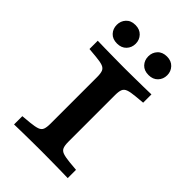

<svg xmlns="http://www.w3.org/2000/svg" viewBox="-225 -840 926 926"><g transform="rotate(45 238.5 -376.5)"><path d="M229.9 -2.4Q205.7 -2.4 173.6 -2Q141.5 -1.6 109.6 -1.2Q77.7 -0.8 55.3 0V-56.5L103.7 -60.9Q135 -64.1 150.8 -69.7Q166.6 -75.3 171.8 -88.4Q177 -101.6 177 -125.8V-445.2Q177 -469.8 171.8 -482.8Q166.6 -495.7 150.8 -501.5Q135 -507.3 103.7 -510.1L55.3 -514.5V-571Q77.7 -570.2 109.6 -569.8Q141.5 -569.4 173.6 -569Q205.7 -568.5 229.9 -568.5H238.4H246.8Q271 -568.5 303.1 -569Q335.2 -569.4 367.2 -569.8Q399.3 -570.2 421.4 -571V-514.5L372.9 -510.1Q342 -507.3 326.2 -501.5Q310.4 -495.7 305 -482.8Q299.6 -469.8 299.6 -445.2V-125.8Q299.6 -101.6 305 -88.4Q310.4 -75.3 326.2 -69.7Q342 -64.1 372.9 -60.9L421.4 -56.5V0Q399.3 -0.8 367.2 -1.2Q335.2 -1.6 303.1 -2Q271 -2.4 246.8 -2.4H238.7ZM130.4 -626.9Q99.8 -626.9 82.8 -645.2Q65.8 -663.5 65.8 -690.3Q65.8 -716.3 82.8 -734.8Q99.8 -753.4 130.4 -753.4Q160.2 -753.4 177.7 -734.8Q195.1 -716.3 195.1 -690.3Q195.1 -663.5 177.7 -645.2Q160.2 -626.9 130.4 -626.9ZM345.4 -626.9Q314.8 -626.9 297.7 -645.2Q280.7 -663.5 280.7 -690.3Q280.7 -716.3 297.7 -734.8Q314.8 -753.4 345.4 -753.4Q375.2 -753.4 392.6 -734.8Q410.1 -716.3 410.1 -690.3Q410.1 -663.5 392.6 -645.2Q375.2 -626.9 345.4 -626.9Z"/></g></svg>

Font: Playfair 5pt SemiExpanded Light
Style: Regular
Weight: 300
Width: 6
Designer: Claus Eggers Sørensen
Foundry: Claus Eggers Sørensen
Version: Version 2.203